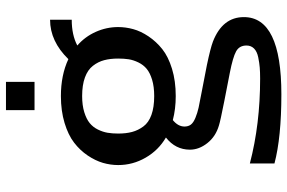

<svg xmlns="http://www.w3.org/2000/svg" viewBox="-179 -586 958 640"><g transform="rotate(-90 300.0 -266.0)"><path d="M347.2 -629.9H252.9V-725.1H347.2ZM299.8 -231Q331.1 -231 354.2 -238Q377.4 -245.1 390.6 -256.1Q403.8 -267.1 411.9 -283.7Q419.9 -300.3 422.4 -315.9Q424.8 -331.5 424.8 -351.1Q424.8 -377.4 419.4 -397.7Q414.1 -418 400.6 -435.3Q387.2 -452.6 361.8 -461.9Q336.4 -471.2 299.8 -471.2Q269 -471.2 246.1 -464.1Q223.1 -457 209.7 -446Q196.3 -435.1 188.2 -418.7Q180.2 -402.3 177.5 -386.5Q174.8 -370.6 174.8 -351.1Q174.8 -324.7 180.2 -304.7Q185.5 -284.7 198.5 -267.1Q211.4 -249.5 237.1 -240.2Q262.7 -231 299.8 -231ZM69.8 -351.1Q69.8 -376.5 77.1 -401.9Q84.5 -427.2 101.8 -452.9Q119.1 -478.5 144.5 -498Q169.9 -517.6 210.2 -529.8Q250.5 -542 299.8 -542Q369.6 -542 422.9 -517.1Q482.4 -578.1 554.2 -578.1V-505.9Q503.4 -505.9 468.3 -487.3Q497.6 -461.9 513.7 -426Q529.8 -390.1 529.8 -351.1Q529.8 -326.2 522.9 -301Q516.1 -275.9 498.8 -250Q481.4 -224.1 456.3 -204.1Q431.2 -184.1 390.6 -171.6Q350.1 -159.2 299.8 -159.2Q256.8 -159.2 219.7 -168.9Q198.2 -151.4 198.2 -129.9Q198.2 -117.2 204.8 -108.6Q211.4 -100.1 227.5 -93.5Q243.7 -86.9 261.2 -83Q278.8 -79.1 311 -73.2L403.8 -55.2Q459.5 -43.5 481.4 -35.2Q563 -3.4 563 67.9Q563 192.9 305.7 192.9Q162.1 192.9 75.2 169.9V87.9Q206.1 122.1 357.9 122.1Q379.9 122.1 395 120.8Q410.2 119.6 429.2 115.7Q448.2 111.8 458.3 101.8Q468.3 91.8 468.3 76.7Q468.3 52.7 448.7 42Q429.2 31.2 377 21L284.2 2.9Q215.3 -10.7 202.1 -15.1Q165 -25.9 143.1 -53.7Q121.1 -81.5 121.1 -111.8Q121.1 -160.2 161.6 -191.9Q119.1 -216.8 94.5 -259.5Q69.8 -302.2 69.8 -351.1Z"/></g></svg>

Font: Aurulent Sans Mono
Style: Regular
Weight: 400
Monospace: yes
Version: Version 2007.05.04